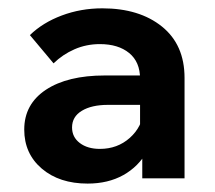

<svg xmlns="http://www.w3.org/2000/svg" viewBox="-20 -735 516 461"><path d="M423.1 -306.8H321.6V-387.7L316.3 -396.7V-546Q316.3 -586.3 290.1 -607.7Q263.9 -629.1 219.8 -629.1Q187.1 -629.1 158.7 -616.6Q130.4 -604.2 108.6 -582.9L51.8 -650.7Q82.6 -680.7 128.3 -697.8Q174.1 -715 225.7 -715Q314.5 -715 368.8 -671.3Q423.1 -627.6 423.1 -548ZM190.4 -294.2Q122.6 -294.2 80.4 -330.1Q38.2 -366.1 38.2 -423.9Q38.2 -484.9 90.1 -519.4Q142.1 -553.8 231.7 -553.8H323.7V-483.2H239Q200 -483.2 176.5 -469Q153 -454.8 153 -429Q153 -405.8 171.5 -391.7Q190.1 -377.5 219.8 -377.5Q261.9 -377.5 291.6 -403.9Q321.3 -430.3 325.3 -470.2L353.6 -456.8Q353.6 -408 333.1 -371.5Q312.5 -335 276.1 -314.6Q239.6 -294.2 190.4 -294.2Z"/></svg>

Font: Wix Madefor Display
Style: Regular
Weight: 400
Designer: Dalton Maag Ltd
Foundry: Dalton Maag Ltd
Version: Version 3.100